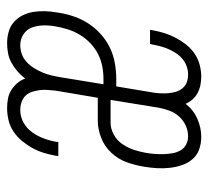

<svg xmlns="http://www.w3.org/2000/svg" viewBox="-43 -535 586 540"><g transform="rotate(90 250.0 -265.0)"><path d="M101 8Q85 8 69 3.5Q53 -1 41.5 -11.5Q30 -22 23 -36Q16 -50 13.5 -66Q11 -82 11.5 -99Q12 -116 15 -132Q18 -154 25 -176Q32 -198 44.5 -218Q57 -238 75 -254.5Q93 -271 114 -281Q135 -291 157.5 -295Q180 -299 202 -299H223L240 -401Q242 -412 242.5 -423.5Q243 -435 242 -446Q241 -457 238 -467Q235 -477 228 -485.5Q221 -494 211 -497.5Q201 -501 189 -501Q178 -501 166.5 -497Q155 -493 145.5 -485Q136 -477 129 -466Q122 -455 117.5 -444.5Q113 -434 110 -422.5Q107 -411 105 -399Q104 -398 104 -396.5Q104 -395 104 -394H64Q64 -396 64.5 -397.5Q65 -399 65 -401Q68 -418 73 -434Q78 -450 86 -465.5Q94 -481 105 -495Q116 -509 130.5 -519Q145 -529 162 -533.5Q179 -538 195 -538Q208 -538 220 -535.5Q232 -533 242 -527.5Q252 -522 259.5 -513.5Q267 -505 272 -494Q289 -516 314 -527Q339 -538 365 -538Q384 -538 400.5 -532Q417 -526 428 -513Q439 -500 444.5 -483.5Q450 -467 452 -449.5Q454 -432 453 -414Q452 -396 449 -378Q445 -353 436.5 -329Q428 -305 410 -285.5Q392 -266 367.5 -256.5Q343 -247 319 -247H255L235 -129Q234 -118 233 -106.5Q232 -95 233.5 -83.5Q235 -72 238.5 -61.5Q242 -51 249.5 -43.5Q257 -36 267.5 -32.5Q278 -29 290 -29Q308 -29 324.5 -38Q341 -47 352 -62.5Q363 -78 369.5 -95.5Q376 -113 379 -131Q379 -132 379 -133.5Q379 -135 379 -136H419Q419 -134 418.5 -132.5Q418 -131 418 -129Q415 -112 410 -95.5Q405 -79 396.5 -63.5Q388 -48 376.5 -34Q365 -20 350 -10Q335 0 318 4Q301 8 284 8Q270 8 257 5.5Q244 3 233 -4Q222 -11 213.5 -21Q205 -31 201 -43Q192 -31 180.5 -21Q169 -11 156 -4Q143 3 129 5.5Q115 8 101 8ZM325 -283Q342 -283 358.5 -292Q375 -301 385.5 -316.5Q396 -332 401.5 -349Q407 -366 410 -383Q412 -395 413 -408Q414 -421 413.5 -433Q413 -445 411 -457Q409 -469 403 -479.5Q397 -490 386.5 -495.5Q376 -501 364 -501Q348 -501 333.5 -494.5Q319 -488 308 -476Q297 -464 291.5 -449Q286 -434 283 -419L261 -283ZM107 -29Q120 -29 132.5 -33.5Q145 -38 155 -47.5Q165 -57 172 -68.5Q179 -80 184 -92Q189 -104 192 -116.5Q195 -129 197 -141L217 -263H202Q184 -263 166 -259.5Q148 -256 131.5 -247.5Q115 -239 101 -225.5Q87 -212 77.5 -196Q68 -180 62.5 -162.5Q57 -145 54 -127Q51 -110 51.5 -93Q52 -76 57.5 -61.5Q63 -47 76.5 -38Q90 -29 107 -29Z"/></g></svg>

Font: Iosevka Slab Extralight
Style: Italic
Weight: 200
Italic angle: -9°
Monospace: yes
Designer: Belleve Invis
Foundry: Belleve Invis
Version: Version 11.1.1; ttfautohint (v1.8.3)